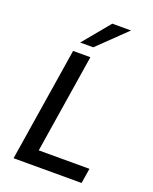

<svg xmlns="http://www.w3.org/2000/svg" viewBox="-168 -1024 892 1117"><g transform="rotate(20 277.5 -466.0)"><path d="M57 0 169 -705H276L179 -93H493L478 0ZM191 -765 329 -932H445L272 -765Z"/></g></svg>

Font: Nunito Sans 7pt SemiCondensed SemiBold
Style: Italic
Weight: 600
Width: 4
Italic angle: -9°
Designer: Vernon Adams
Foundry: Vernon Adams
Version: Version 3.101;gftools[0.9.27]